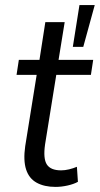

<svg xmlns="http://www.w3.org/2000/svg" viewBox="-20 -725 392 754"><path d="M198 9Q154 9 124 -7.5Q94 -24 82.5 -59.5Q71 -95 79 -151L124 -431H45L54 -490H135L158 -638H234L210 -490H346L337 -431H201L157 -158Q149 -102 164 -79Q179 -56 220 -56Q235 -56 251.5 -60Q268 -64 282 -70L286 -11Q270 -2 245.5 3.5Q221 9 198 9ZM266 -541 292 -705H352L307 -541Z"/></svg>

Font: Nunito Sans 10pt Condensed
Style: Italic
Weight: 400
Width: 3
Italic angle: -9°
Designer: Vernon Adams
Foundry: Vernon Adams
Version: Version 3.101;gftools[0.9.27]